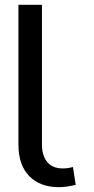

<svg xmlns="http://www.w3.org/2000/svg" viewBox="-20 -770 392 800"><path d="M154.8 -750V-167.6Q154.8 -121.8 176.8 -95Q198.9 -68.2 241.5 -68.2Q254.3 -68.2 264.9 -70Q275.6 -71.7 284.1 -73.9L295.5 0Q278.4 4.3 260.7 7.1Q242.9 9.9 225.9 9.9Q147 9.9 101.9 -36.2Q56.8 -82.4 56.8 -167.6V-750Z"/></svg>

Font: Inter UI
Style: Regular
Weight: 400
Designer: Rasmus Andersson
Foundry: rsms
Version: Version 2.2